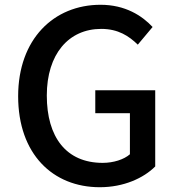

<svg xmlns="http://www.w3.org/2000/svg" viewBox="-20 -770 741 804"><path d="M398 14C498 14 581 -24 630 -73V-392H379V-296H524V-124C499 -102 455 -88 410 -88C257 -88 176 -196 176 -370C176 -543 267 -649 404 -649C475 -649 520 -619 557 -583L619 -657C575 -704 505 -750 401 -750C205 -750 56 -606 56 -367C56 -125 201 14 398 14Z"/></svg>

Font: Noto Sans TC Medium
Style: Regular
Weight: 500
Designer: Ryoko NISHIZUKA 西塚涼子 (kana, bopomofo & ideographs); Paul D. Hunt (Latin, Greek & Cyrillic); Sandoll Communications 산돌커뮤니
Foundry: Adobe
Version: Version 2.004;hotconv 1.0.118;makeotfexe 2.5.65603